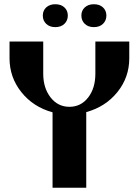

<svg xmlns="http://www.w3.org/2000/svg" viewBox="-20 -886 655 906"><path d="M590 -611Q590 -521 534 -451.5Q478 -382 387 -357V0H228V-356Q137 -381 81 -451Q25 -521 25 -611V-690H184V-538Q184 -471 218.5 -426.5Q253 -382 307.5 -382Q362 -382 396 -426Q430 -470 430 -538V-690H590ZM423 -866Q450 -866 466 -851Q482 -836 482 -812.5Q482 -789 466 -773.5Q450 -758 423 -758Q396 -758 380 -773.5Q364 -789 364 -812.5Q364 -836 380 -851Q396 -866 423 -866ZM241 -866Q268 -866 284 -851Q300 -836 300 -812.5Q300 -789 284 -773.5Q268 -758 241 -758Q214 -758 198 -773.5Q182 -789 182 -812.5Q182 -836 198 -851Q214 -866 241 -866Z"/></svg>

Font: Trochut
Style: Bold
Weight: 700
Designer: Andreu Balius
Foundry: Andreu Balius
Version: Version 1.001